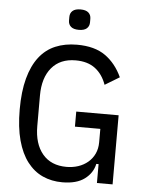

<svg xmlns="http://www.w3.org/2000/svg" viewBox="-60 -942 751 1002"><g transform="rotate(5 315.5 -441.5)"><path d="M485 -99H473Q463 -51 421 -19.5Q379 12 304 12Q248 12 201.5 -9Q155 -30 121 -74Q87 -118 68.5 -186Q50 -254 50 -348Q50 -442 68.5 -510.5Q87 -579 121.5 -623.5Q156 -668 206 -689Q256 -710 319 -710Q412 -710 468 -670Q524 -630 556 -560L480 -514Q461 -568 421.5 -598Q382 -628 319 -628Q238 -628 193.5 -575Q149 -522 149 -429V-269Q149 -176 193.5 -123Q238 -70 319 -70Q352 -70 380.5 -79.5Q409 -89 431 -107.5Q453 -126 465.5 -152.5Q478 -179 478 -213V-283H345V-362H567V0H485ZM321 -788Q293 -788 279.5 -800Q266 -812 266 -832V-851Q266 -871 279.5 -883Q293 -895 321 -895Q349 -895 362.5 -883Q376 -871 376 -851V-832Q376 -812 362.5 -800Q349 -788 321 -788Z"/></g></svg>

Font: IBM Plex Sans Cond Text
Style: Regular
Weight: 450
Width: 3
Designer: Mike Abbink, Paul van der Laan, Pieter van Rosmalen
Foundry: Bold Monday
Version: Version 1.3